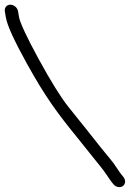

<svg xmlns="http://www.w3.org/2000/svg" viewBox="-92 -704 569 798"><path d="M-71.9 -657 -67.9 -633C-62 -597.5 -32.5 -534.2 20.2 -438.8C97.2 -299.5 149.9 -229.4 229.6 -131.7C263.9 -89.6 294.4 -49.7 325 -12.6C343.9 10.3 352.7 25.6 369.1 48.9L369.4 49.3L378.5 60.6C390.5 76 408.6 76.5 418.5 69.4C428.3 62.4 432.7 46.5 420.8 31.4L411.9 20.3C406.5 13.5 400.7 5.3 394.6 -4.3C374.8 -35.6 350.2 -61.3 325.7 -92.6C280.6 -150.1 245.7 -193 192.4 -259.6C161.6 -298.1 120.1 -364.5 69 -458C17.9 -551.4 -9.4 -611.6 -12.9 -633L-16.9 -657C-19.4 -672 -34 -684.5 -49 -684.5C-64 -684.5 -74.4 -672 -71.9 -657Z"/></svg>

Font: MewTooHand
Style: BdLta
Weight: 400
Designer: Mew Too, Robert Jablonski
Version: Version 0.77